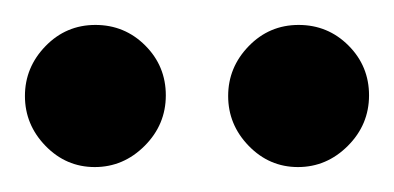

<svg xmlns="http://www.w3.org/2000/svg" viewBox="-20 -701 316 154"><path d="M16.5 -584Q0 -601 0 -624Q0 -647 16.5 -664Q33 -681 56.5 -681Q80 -681 96.5 -664.5Q113 -648 113 -624.5Q113 -601 96 -584Q79 -567 56 -567Q33 -567 16.5 -584ZM179.5 -584Q163 -601 163 -624Q163 -647 179.5 -664Q196 -681 219.5 -681Q243 -681 259.5 -664.5Q276 -648 276 -624.5Q276 -601 259 -584Q242 -567 219 -567Q196 -567 179.5 -584Z"/></svg>

Font: Rosario
Style: Regular
Weight: 400
Designer: Hector Gatti
Foundry: Omnibus-Type
Version: Version 1.002